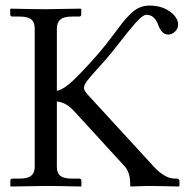

<svg xmlns="http://www.w3.org/2000/svg" viewBox="-20 -678 677 699"><path d="M524.4 -657.7Q568.4 -657.7 598.4 -636Q628.4 -614.3 628.4 -588.4Q628.4 -573.7 617.2 -563Q606 -552.2 592.3 -552.2Q578.1 -552.2 569.1 -563.5Q560.1 -574.7 555.7 -588.1Q551.3 -601.6 540.8 -612.8Q530.3 -624 513.2 -624Q505.9 -624 495.8 -616.2Q485.8 -608.4 471.9 -592.8Q458 -577.1 445.8 -561.8Q433.6 -546.4 414.8 -522.5Q396 -498.5 383.8 -483.4Q365.7 -461.4 337.2 -430.2Q308.6 -398.9 297.1 -383.5Q285.6 -368.2 285.6 -357.9Q285.6 -348.6 300.3 -332.5L538.6 -72.8Q579.6 -27.8 616.7 -27.8H623.5Q627 -27.8 630.1 -25.6Q633.3 -23.4 633.3 -19.5V-1L629.9 1Q555.2 -1 516.1 -1L456.1 1L454.1 -1V-7.3Q454.1 -50.3 433.6 -72.8L252 -271Q235.8 -288.6 221.2 -297.4Q206.5 -306.2 187 -308.6V-71.3Q187 -47.9 199.7 -37.8Q212.4 -27.8 241.7 -27.8H268.1Q276.4 -27.8 276.4 -19.5V-1L274.4 1Q187.5 -1 148.4 -1L19.5 1L17.6 -1V-19.5Q17.6 -27.8 25.4 -27.8H51.8Q81.5 -27.8 94 -38.6Q106.4 -49.3 106.4 -71.3V-573.7Q106.4 -597.2 93.8 -607.4Q81.1 -617.7 51.8 -617.7H25.4Q17.1 -617.7 17.1 -626V-644.5L19 -646.5Q106 -644.5 145 -644.5L273.9 -646.5L275.9 -644.5V-626Q275.9 -617.7 268.1 -617.7H241.7Q211.9 -617.7 199.5 -606.7Q187 -595.7 187 -573.7V-347.2Q214.4 -354 247.6 -386.2Q309.1 -446.3 363.8 -513.7Q376 -528.8 395.3 -554.9Q414.6 -581.1 426.3 -595.7Q438 -610.4 454.3 -626.7Q470.7 -643.1 487.8 -650.4Q504.9 -657.7 524.4 -657.7Z"/></svg>

Font: Libertinage
Style: f
Weight: 400
Designer: OSP
Foundry: OSP
Version: Version 1.0; 2008; OFL relea